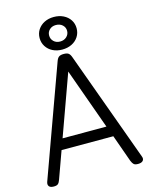

<svg xmlns="http://www.w3.org/2000/svg" viewBox="-164 -1268 1081 1383"><g transform="rotate(-15 376.0 -576.0)"><path d="M61 14Q35 14 25.5 1.5Q16 -11 23 -31L320 -850Q328 -873 340 -881.5Q352 -890 376 -890Q400 -890 411.5 -881.5Q423 -873 431 -850L729 -31Q737 -11 726 1.5Q715 14 689 14Q667 14 657.5 5.5Q648 -3 640 -23L568 -225H182L109 -23Q102 -3 92.5 5.5Q83 14 61 14ZM211 -305H538L375 -759ZM375 -923Q336 -923 305 -938.5Q274 -954 256 -982Q238 -1010 238 -1045Q238 -1080 256 -1107.5Q274 -1135 305 -1150.5Q336 -1166 375 -1166Q415 -1166 446.5 -1150.5Q478 -1135 496 -1107.5Q514 -1080 514 -1045Q514 -1010 496 -982Q478 -954 446.5 -938.5Q415 -923 375 -923ZM375 -983Q405 -983 424 -1001Q443 -1019 443 -1045Q443 -1071 424 -1088.5Q405 -1106 375 -1106Q346 -1106 327.5 -1088.5Q309 -1071 309 -1045Q309 -1019 327.5 -1001Q346 -983 375 -983Z"/></g></svg>

Font: Playwrite GB S
Style: Regular
Weight: 400
Designer: Veronika Burian, José Scaglione
Foundry: TypeTogether
Version: Version 1.000